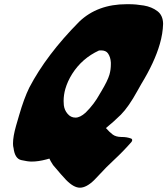

<svg xmlns="http://www.w3.org/2000/svg" viewBox="-20 -770 797 915"><path d="M339.8 -209.5Q361.8 -209.5 388.2 -233.4Q428.7 -273.4 455.1 -321.8L462.4 -334Q493.2 -385.3 501.5 -414.1Q508.3 -437.5 508.3 -463.4V-472.2Q506.8 -498 494.6 -515.6Q484.4 -529.8 461.9 -529.8L451.7 -529.3Q371.1 -492.2 323.7 -417.5Q301.8 -382.3 291.5 -346.7Q283.2 -317.9 283.2 -288.6Q283.2 -278.8 284.2 -268.6Q287.1 -245.1 301.8 -228Q316.9 -209.5 339.8 -209.5ZM215.3 -14.2 201.2 -10.3Q162.6 0 131.3 0Q111.8 0 81.1 -7.1Q50.3 -14.2 44.4 -65.9V-66.4L43.5 -68.4Q42 -76.7 42 -86.9Q42 -119.6 56.6 -170.9L70.8 -219.7Q94.2 -300.8 119.6 -352.5Q201.2 -508.8 357.4 -666.5Q444.3 -750 583.5 -750H594.2Q627.9 -750 665.5 -743.7Q703.1 -737.3 730 -717Q756.8 -696.8 757.3 -656.2Q755.9 -609.4 741.7 -560.5Q716.8 -473.6 653.3 -369.6Q643.6 -353 634.3 -335.9Q593.3 -261.2 556.2 -223.6Q522 -189.9 484.9 -159.7Q502.4 -139.6 517.3 -128.7Q532.2 -117.7 558.1 -117.2H561Q584.5 -117.2 604.5 -109.9Q609.9 -107.9 609.9 -102.5Q609.9 -100.6 609.4 -98.6Q608.4 -95.7 606 -92.8Q566.9 -48.3 524.9 -9.3Q482.9 29.8 459 56.6Q444.3 72.8 428.7 88.4Q391.6 124.5 360.8 124.5Q331.1 124.5 294.4 86.9Q276.9 68.8 232.9 16.6Q220.2 -2.9 215.3 -14.2Z"/></svg>

Font: Weird Comic
Style: Italic
Weight: 400
Italic angle: -16°
Designer: GGBotNet
Foundry: GGBotNet
Version: 0.80